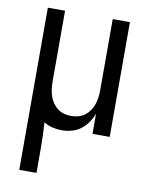

<svg xmlns="http://www.w3.org/2000/svg" viewBox="-83 -581 666 857"><g transform="rotate(10 250.0 -152.5)"><path d="M64 215V-520H142V-200Q142 -183 144 -166.5Q146 -150 151 -134.5Q156 -119 165.5 -105Q175 -91 188 -81Q201 -71 217 -66.5Q233 -62 250 -62Q267 -62 283 -66.5Q299 -71 312 -81Q325 -91 334.5 -105Q344 -119 349 -134.5Q354 -150 356 -166.5Q358 -183 358 -200V-520H436V0H358V-91Q350 -70 337 -51Q324 -32 305.5 -18Q287 -4 264.5 2Q242 8 220 8Q198 8 177 3Q156 -2 138 -14Q140 16 141 46.5Q142 77 142 107V215Z"/></g></svg>

Font: Iosevka Term SS14
Style: Regular
Weight: 400
Monospace: yes
Designer: Belleve Invis
Foundry: Belleve Invis
Version: Version 24.1.1; ttfautohint (v1.8.4)